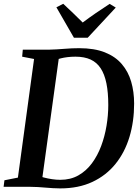

<svg xmlns="http://www.w3.org/2000/svg" viewBox="-30 -1012 759 1040"><path d="M93.5 -743H236.5Q277 -744 318.2 -747.5Q359.5 -751 399 -751Q481 -751 537.8 -728.5Q594.5 -706 629.5 -665.2Q664.5 -624.5 680.5 -569.8Q696.5 -515 696.5 -451Q696.5 -353.5 671.2 -270Q646 -186.5 595.5 -124Q545 -61.5 470.2 -26.5Q395.5 8.5 296 8.5Q276.5 8.5 256.2 7.2Q236 6 215.5 4.2Q195 2.5 175 1.2Q155 0 135.5 0H-10.5L-6 -35.5L67 -50L154.5 -692.5L90 -705ZM195.5 -21.5 176.5 -59.5Q189 -55.5 208.8 -50.2Q228.5 -45 251.5 -41.5Q274.5 -38 296.5 -38Q352 -38 394.5 -62Q437 -86 467.8 -127.5Q498.5 -169 518 -221.2Q537.5 -273.5 547 -330.8Q556.5 -388 556.5 -443Q556.5 -511 546.5 -560.2Q536.5 -609.5 515.5 -641.8Q494.5 -674 460.8 -689.5Q427 -705 379 -705Q355.5 -705 335.5 -702.5Q315.5 -700 300.5 -696.2Q285.5 -692.5 276 -688.5L291.5 -718ZM370.5 -807.5 275.5 -972.5 312.5 -991.5Q339.5 -966.5 366 -941Q392.5 -915.5 418 -890Q452.5 -916 489.2 -941.2Q526 -966.5 564 -991L597 -971L445 -807.5Z"/></svg>

Font: Merriweather 60pt SemiBold
Style: Italic
Weight: 600
Italic angle: -7.8°
Version: Version 2.101